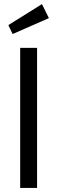

<svg xmlns="http://www.w3.org/2000/svg" viewBox="-20 -923 281 943"><path d="M186 -902.8 220.2 -834 42 -755.9 21 -799.8ZM162.1 -688V0H79.1V-688Z"/></svg>

Font: Fira Sans Compressed Book
Style: Regular
Weight: 350
Width: 1
Designer: Carrois Corporate & Edenspiekermann AG
Foundry: Carrois Corporate GbR & Edenspiekermann AG
Version: Version 4.203;PS 004.203;hotconv 1.0.88;makeotf.lib2.5.64775